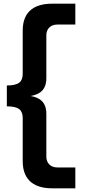

<svg xmlns="http://www.w3.org/2000/svg" viewBox="-20 -820 462 1040"><path d="M262 200H388V87H290C253 87 231 62 231 29V-203C231 -266 197 -291 146 -300C197 -309 231 -334 231 -397V-630C231 -662 253 -687 290 -687H388V-800H262C175 -800 103 -765 103 -654V-420C103 -379 84 -357 17 -357V-244C84 -244 103 -222 103 -180V53C103 164 175 200 262 200Z"/></svg>

Font: Aspekta 650
Style: Regular
Weight: 650
Designer: Ivo Dolenc
Version: Version 2.000